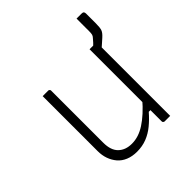

<svg xmlns="http://www.w3.org/2000/svg" viewBox="-185 -821 970 970"><g transform="rotate(-45 300.0 -336.0)"><path d="M148 -526Q152 -526 154 -524.5Q156 -523 157.5 -521Q159 -519 159 -515Q159 -469 159 -422.5Q159 -376 159 -329.5Q159 -283 159 -236.5Q159 -190 159 -143Q159 -89 186 -63Q213 -37 258 -37Q282 -37 305.5 -44.5Q329 -52 353 -67.5Q377 -83 403 -106.5Q429 -130 457 -163V-91H432Q406 -61 378 -38Q350 -15 318 -2.5Q286 10 248 10Q214 10 187.5 -1Q161 -12 144 -32Q127 -52 118 -77.5Q109 -103 109 -133Q109 -178 109 -222.5Q109 -267 109 -312Q109 -357 109 -401Q109 -433 109 -464Q109 -495 109 -526Q119 -526 128.5 -526Q138 -526 148 -526ZM483 -526Q487 -526 489 -524.5Q491 -523 492.5 -521Q494 -519 494 -515Q494 -446 494 -377Q494 -308 494 -238.5Q494 -169 494 -100Q494 -76 494 -56.5Q494 -37 494 -22.5Q494 -8 494 0Q488 0 481.5 0Q475 0 468.5 0Q462 0 455 0Q452 0 449.5 -1.5Q447 -3 445.5 -5Q444 -7 444 -11Q444 -97 444 -183Q444 -269 444 -355Q444 -441 444 -526Q451 -526 457.5 -526Q464 -526 470.5 -526Q477 -526 483 -526ZM507 -682Q515 -682 521.5 -682Q528 -682 533 -682Q538 -682 543 -682Q552 -682 555.5 -678Q559 -674 559 -666Q559 -660 559 -639Q559 -618 559 -596Q559 -567 554.5 -553Q550 -539 531 -522Q522 -514 512 -505Q502 -496 491.5 -487Q481 -478 470 -468Q470 -475 470 -481.5Q470 -488 470 -494.5Q470 -501 470 -509Q470 -517 470 -526Q475 -531 480.5 -536.5Q486 -542 494 -552Q502 -560 504.5 -567.5Q507 -575 507 -592Q507 -608 507 -634.5Q507 -661 507 -682Z"/></g></svg>

Font: Recursive Light
Style: Regular
Weight: 300
Version: Version 1.085